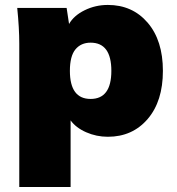

<svg xmlns="http://www.w3.org/2000/svg" viewBox="-20 -542 717 778"><path d="M58.1 215.8V-365.2Q58.1 -428.2 49.8 -509.8H250L259.8 -444.8Q279.3 -479 323 -500.5Q366.7 -522 417 -522Q516.6 -522 578.4 -450Q640.1 -377.9 640.1 -254.9Q640.1 -131.8 578.4 -59.8Q516.6 12.2 417 12.2Q370.6 12.2 329.1 -6.1Q287.6 -24.4 266.1 -54.2V215.8ZM431.2 -254.9Q431.2 -369.1 347.2 -369.1Q308.1 -369.1 285.6 -341.8Q263.2 -314.5 263.2 -254.9Q263.2 -141.1 347.2 -141.1Q431.2 -141.1 431.2 -254.9Z"/></svg>

Font: Mulish ExtraBlack
Style: Regular
Weight: 1000
Designer: Vernon Adams
Foundry: Vernon Adams
Version: Version 3.603; ttfautohint (v1.8.3)